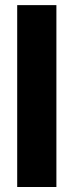

<svg xmlns="http://www.w3.org/2000/svg" viewBox="-20 -748 294 768"><path d="M205.6 -727.5H48.8V0H205.6Z"/></svg>

Font: Raveo Display
Style: Bold
Weight: 700
Designer: Jakub Foglar, Rasmus Andersson (Inter)
Foundry: Jakubfoglar.com
Version: Version 1.100;Glyphs 3.2.3 (3260)